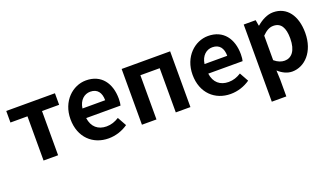

<svg xmlns="http://www.w3.org/2000/svg" viewBox="-71 -1085 3121 1812"><g transform="rotate(-20 1490.0 -179.5)"><path d="M201 0H347V-444H519V-560H30V-444H201Z M851 14C923 14 991 -9 1047 -48L997 -138C957 -113 918 -99 871 -99C787 -99 728 -147 716 -239H1061C1065 -252 1068 -279 1068 -306C1068 -461 988 -574 834 -574C701 -574 573 -460 573 -279C573 -95 695 14 851 14ZM714 -336C725 -417 777 -460 836 -460C908 -460 942 -412 942 -336Z M1189 0H1335V-444H1529V0H1676V-560H1189Z M2077 14C2149 14 2217 -9 2273 -48L2223 -138C2183 -113 2144 -99 2097 -99C2013 -99 1954 -147 1942 -239H2287C2291 -252 2294 -279 2294 -306C2294 -461 2214 -574 2060 -574C1927 -574 1799 -460 1799 -279C1799 -95 1921 14 2077 14ZM1940 -336C1951 -417 2003 -460 2062 -460C2134 -460 2168 -412 2168 -336Z M2415 215H2561V45L2557 -47C2600 -8 2647 14 2696 14C2819 14 2934 -97 2934 -289C2934 -461 2852 -574 2714 -574C2654 -574 2596 -542 2549 -502H2545L2535 -560H2415ZM2663 -107C2632 -107 2597 -118 2561 -149V-395C2600 -434 2633 -453 2672 -453C2749 -453 2783 -395 2783 -287C2783 -163 2731 -107 2663 -107Z"/></g></svg>

Font: Spoqa Han Sans Neo Bold
Style: Bold
Weight: 700
Designer: [Spoqa Han Sans Neo] Dong-huui Kim  Younghwa Kang  Yujin Lee  [Noto Sans] Ryoko NISHIZUKA  (kana & ideographs); Paul D. 
Foundry: Spoqa (http://www.spoqa-han-sans.com)
Version: Version 1.000